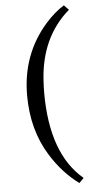

<svg xmlns="http://www.w3.org/2000/svg" viewBox="-68 -955 635 1168"><g transform="rotate(-5 249.5 -371.5)"><path d="M202.6 -395Q202.6 -20 396.5 142.1L368.2 170.9Q269 98.1 197.3 -16.6Q97.7 -175.8 97.7 -387.2Q97.7 -638.2 255.9 -817.4Q310.5 -878.9 368.2 -914.1L396.5 -884.8Q219.7 -731.4 205.1 -467.8Q202.6 -428.7 202.6 -395Z"/></g></svg>

Font: Metamorphous
Style: Regular
Weight: 400
Designer: James Grieshaber
Foundry: James Grieshaber
Version: Version 1.001